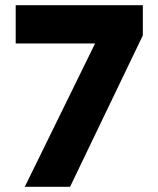

<svg xmlns="http://www.w3.org/2000/svg" viewBox="-20 -720 610 740"><path d="M75.5 0 346.5 -552.5H40.5V-700H530.5V-583.5L250 0Z"/></svg>

Font: Geologica Cursive
Style: Bold
Weight: 700
Designer: Sindre Bremnes, Frode Helland
Foundry: Monokrom Skriftforlag AS
Version: Version 1.010;gftools[0.9.28]